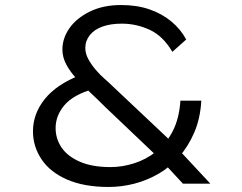

<svg xmlns="http://www.w3.org/2000/svg" viewBox="-20 -730 962 763"><path d="M707 0 632 -81 604 -109 401 -302Q370 -333 339 -362Q308 -391 283 -418.5Q258 -446 243 -474.5Q228 -503 228 -533Q228 -578 256 -618Q284 -658 337 -684Q390 -710 461 -710Q524 -710 573.5 -693Q623 -676 660.5 -645Q698 -614 720 -573L665 -524Q628 -587 575 -611.5Q522 -636 464 -636Q420 -636 387.5 -624.5Q355 -613 337 -590.5Q319 -568 319 -539Q319 -517 331 -495Q343 -473 360.5 -452.5Q378 -432 396.5 -416Q415 -400 427 -388L673 -156L695 -130L816 0ZM412 13Q314 13 246.5 -16.5Q179 -46 145 -97Q111 -148 111 -208Q111 -278 158 -336.5Q205 -395 300 -432L353 -377Q272 -354 236.5 -312.5Q201 -271 201 -221Q201 -179 224.5 -144Q248 -109 297 -87.5Q346 -66 419 -66Q466 -66 513 -81Q560 -96 600 -127Q640 -158 666 -208Q692 -258 697 -330H780Q776 -259 752 -203.5Q728 -148 692 -107Q656 -66 610 -39.5Q564 -13 513.5 0Q463 13 412 13Z"/></svg>

Font: Lexend Peta Light
Style: Regular
Weight: 300
Version: Version 1.007